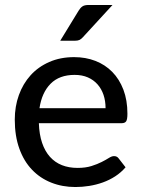

<svg xmlns="http://www.w3.org/2000/svg" viewBox="-20 -746 570 773"><path d="M405 -310.5Q405 -339.5 396.8 -364Q388.5 -388.5 372.5 -406.5Q356.5 -424.5 333.5 -434.5Q310.5 -444.5 280.5 -444.5Q219 -444.5 183.8 -409Q148.5 -373.5 139 -310.5ZM485.5 -72.5Q467.5 -51.5 444 -36.2Q420.5 -21 394 -11.5Q367.5 -2 339.2 2.5Q311 7 283.5 7Q231 7 186.2 -10.8Q141.5 -28.5 108.8 -62.8Q76 -97 57.8 -147.8Q39.5 -198.5 39.5 -264.5Q39.5 -317.5 56 -363.2Q72.5 -409 103.2 -443Q134 -477 178.5 -496.5Q223 -516 278.5 -516Q325 -516 364.2 -500.8Q403.5 -485.5 432 -456.5Q460.5 -427.5 476.8 -385Q493 -342.5 493 -288Q493 -265.5 488 -257.8Q483 -250 469.5 -250H136.5Q138 -204.5 149.5 -170.8Q161 -137 181.2 -114.5Q201.5 -92 229.5 -81Q257.5 -70 292 -70Q324.5 -70 348.2 -77.5Q372 -85 389.2 -93.8Q406.5 -102.5 418.2 -110Q430 -117.5 439 -117.5Q451 -117.5 457.5 -108.5ZM433 -726 314.5 -597Q307 -588.5 300 -585.2Q293 -582 281.5 -582H222.5L296.5 -703Q303.5 -714.5 311.8 -720.2Q320 -726 337.5 -726Z"/></svg>

Font: Lato 2
Style: Regular
Weight: 500
Designer: Lukasz Dziedzic with Adam Twardoch and Botio Nikoltchev
Foundry: tyPoland Lukasz Dziedzic
Version: Version 2.015; 2015-08-06; http://www.latofonts.com/